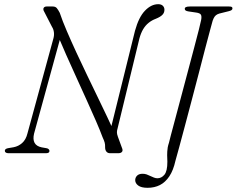

<svg xmlns="http://www.w3.org/2000/svg" viewBox="-20 -731 1129 916"><path d="M142.5 -93.5 275.5 -578 252 -571Q271.5 -524 295.5 -470Q319.5 -416 345 -360.2Q370.5 -304.5 394.2 -251.8Q418 -199 437.8 -153.8Q457.5 -108.5 469.5 -76Q477 -60 479.5 -50.2Q482 -40.5 481.5 -28Q481.5 -15 487.8 -7.5Q494 0 505.5 0H544Q557 0 562.2 -6.8Q567.5 -13.5 561.5 -26.5L542.5 -78.5Q537.5 -92 537.8 -100.5Q538 -109 541 -118.5L645.5 -549Q652.5 -574 663.2 -592Q674 -610 689.2 -622.2Q704.5 -634.5 723.5 -641.5Q744.5 -650 754.5 -660Q764.5 -670 764.5 -684.5Q764.5 -696 756.8 -703.5Q749 -711 735 -711Q701.5 -711 671.8 -680.2Q642 -649.5 624 -584L501.5 -89L526.5 -95.5Q512.5 -129 491.5 -173Q470.5 -217 445.8 -268.2Q421 -319.5 395 -373.5Q369 -427.5 344.2 -481Q319.5 -534.5 298.8 -582.8Q278 -631 265 -670Q257 -685.5 250.5 -692.8Q244 -700 231.5 -700H202Q194.5 -700 190.5 -696.2Q186.5 -692.5 186.8 -686.8Q187 -681 191 -675L228 -603Q235.5 -591.5 237.2 -576.8Q239 -562 234.5 -546.5L111 -94.5Q104 -65.5 86.2 -49.2Q68.5 -33 44.5 -28.5L21 -24.5Q3 -22 3 -11.5Q3 -6 7.8 -3Q12.5 0 21 0H199Q207 0 211.5 -2.5Q216 -5 216 -11Q216 -15.5 212.2 -19.2Q208.5 -23 201.5 -24L179 -28Q154 -33 145 -49.5Q136 -66 142.5 -93.5ZM994.5 -632Q992 -623.5 982.5 -588.2Q973 -553 959 -499.8Q945 -446.5 928.8 -383.2Q912.5 -320 895.2 -255Q878 -190 862.5 -131.5Q847 -73 835 -29Q823 15 817 36Q807 81.5 788 110Q769 138.5 743 151.8Q717 165 684 165Q654 165 639.5 154.2Q625 143.5 625 128Q625.5 115 634.5 106.5Q643.5 98 660.5 98Q670.5 98 679.8 101.2Q689 104.5 697.5 108.8Q706 113 714.5 116.2Q723 119.5 731 119.5Q750 119.5 764.2 102.8Q778.5 86 778.5 40.5Q778.5 33 778 25.5Q777.5 18 777.5 9.5Q777.5 1 778 -8.2Q778.5 -17.5 780.2 -27.8Q782 -38 786 -49.5Q787 -54.5 795.2 -86Q803.5 -117.5 816.8 -166.8Q830 -216 845.5 -274.5Q861 -333 876.8 -392.2Q892.5 -451.5 906.2 -503Q920 -554.5 928.8 -589.8Q937.5 -625 939.5 -635Q943 -653 938.5 -660.8Q934 -668.5 916.5 -671L879 -676.5Q870 -678 865.8 -680.8Q861.5 -683.5 861.5 -689Q861.5 -694.5 867.2 -697.2Q873 -700 885.5 -700H1072.5Q1082 -700 1085.5 -698Q1089 -696 1089 -691Q1089 -685.5 1084.2 -682.5Q1079.5 -679.5 1071 -677.5L1037 -669Q1025 -666.5 1017.2 -662.8Q1009.5 -659 1004.2 -652Q999 -645 994.5 -632Z"/></svg>

Font: Fraunces ExtraLight
Style: Italic
Weight: 250
Italic angle: -16°
Version: Version 1.000;[b76b70a41]